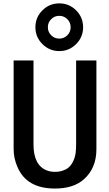

<svg xmlns="http://www.w3.org/2000/svg" viewBox="-20 -1095 643 1128"><path d="M280.8 -982.4Q261.2 -962.9 261.2 -935.1Q261.2 -907.2 280.8 -887.7Q300.3 -868.2 328.1 -868.2Q356 -868.2 375.5 -887.7Q395 -907.2 395 -935.1Q395 -962.9 375.5 -982.4Q356 -1002 328.1 -1002Q300.3 -1002 280.8 -982.4ZM229.2 -835.9Q188 -877 188 -935.1Q188 -993.2 229.2 -1034.2Q270.5 -1075.2 328.4 -1075.2Q386.2 -1075.2 427.2 -1034.2Q468.3 -993.2 468.3 -935.1Q468.3 -877 427.2 -835.9Q386.2 -794.9 328.4 -794.9Q270.5 -794.9 229.2 -835.9ZM60.1 -218.8V-739.7H176.8V-246.6Q176.8 -123 256.3 -93.3Q276.9 -85.4 302.2 -85.4Q327.6 -85.4 348.1 -92.3Q368.7 -99.1 381.3 -109.4Q394 -119.6 403.3 -135.5Q412.6 -151.4 417 -164.6Q421.4 -177.7 424.3 -195.8Q427.2 -219.2 427.2 -246.6V-739.7H546.4V-218.8Q546.4 -106.9 472.7 -41.5Q411.6 12.7 302.7 12.7Q137.2 12.7 83 -112.8Q60.1 -164.6 60.1 -218.8Z"/></svg>

Font: News Cycle
Style: Bold
Weight: 700
Version: Version 0.5.1